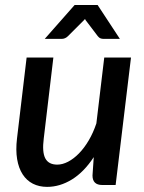

<svg xmlns="http://www.w3.org/2000/svg" viewBox="-20 -740 576 768"><path d="M504 -510 442.5 0H389Q350 0 350 -38L355 -111.5Q316 -52 267.8 -22.2Q219.5 7.5 168.5 7.5Q136.5 7.5 111.5 -5.2Q86.5 -18 70.5 -42.8Q54.5 -67.5 48.5 -103.5Q42.5 -139.5 48 -186L86.5 -510H193.5L155 -186Q148 -131.5 161.2 -106.5Q174.5 -81.5 209 -81.5Q230 -81.5 252.5 -93.2Q275 -105 296 -126.5Q317 -148 335 -178.5Q353 -209 365.5 -246.5L397 -510ZM459.5 -584.5H393.5Q388 -584.5 382.2 -586.5Q376.5 -588.5 371 -595.5L327 -653.5Q322.5 -658.5 320 -664Q317.5 -661 315 -658.5Q312.5 -656 310 -653.5L252 -595.5Q246.5 -590 240 -587.2Q233.5 -584.5 227.5 -584.5H159L278.5 -720H370.5Z"/></svg>

Font: Lato 2
Style: Italic
Weight: 600
Italic angle: -7°
Designer: Lukasz Dziedzic with Adam Twardoch and Botio Nikoltchev
Foundry: tyPoland Lukasz Dziedzic
Version: Version 2.015; 2015-08-06; http://www.latofonts.com/